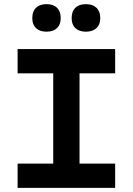

<svg xmlns="http://www.w3.org/2000/svg" viewBox="-20 -907 640 927"><path d="M536 -670H65V-553H237V-117H65V0H536V-117H364V-553H536ZM136 -818C136 -779 160 -754 205 -754C249 -754 273 -779 273 -818V-821C273 -862 249 -887 205 -887C160 -887 136 -862 136 -821ZM326 -818C326 -779 350 -754 395 -754C439 -754 464 -779 464 -818V-821C464 -862 439 -887 395 -887C350 -887 326 -862 326 -821Z"/></svg>

Font: LT Wave Mono Bold
Style: Regular
Weight: 700
Designer: Daniel Lyons
Version: Version 2.5 (Glyphs App)